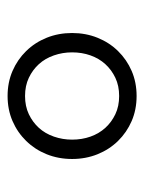

<svg xmlns="http://www.w3.org/2000/svg" viewBox="43 -793 380 506"><g transform="rotate(-90 233.0 -540.0)"><path d="M233 -370Q197 -370 167 -383Q137 -396 114.5 -419Q92 -442 79.5 -473Q67 -504 67 -540Q67 -576 79.5 -607Q92 -638 114.5 -661Q137 -684 167 -697Q197 -710 233 -710Q269 -710 299 -697Q329 -684 351.5 -661Q374 -638 386.5 -607Q399 -576 399 -540Q399 -504 386.5 -473Q374 -442 351.5 -419Q329 -396 299 -383Q269 -370 233 -370ZM233 -416Q260 -416 281 -426Q302 -436 317 -452.5Q332 -469 340 -491.5Q348 -514 348 -540Q348 -565 340 -588Q332 -611 317 -627.5Q302 -644 281 -654Q260 -664 233 -664Q206 -664 185 -654Q164 -644 149 -627.5Q134 -611 126 -588Q118 -565 118 -540Q118 -514 126 -491.5Q134 -469 149 -452.5Q164 -436 185 -426Q206 -416 233 -416Z"/></g></svg>

Font: IBM Plex Sans KR Light
Style: Regular
Weight: 300
Designer: Mike Abbink; Paul van der Laan; Pieter van Rosmalen; Wujin Sim; Chorong Kim; Dohee Lee;
Foundry: Sandoll Inc.
Version: Version 1.001